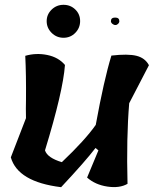

<svg xmlns="http://www.w3.org/2000/svg" viewBox="-20 -778 649 798"><path d="M599 -507 517 -349Q505 -205 510 -14Q477 5 426.5 -2.5Q376 -10 342 -40L389 -153L377 -163Q336 -109 234 0Q54 -22 25 -124L88 -287Q87 -326 88 -363Q89 -466 85 -546Q130 -559 176.5 -549.5Q223 -540 250 -508Q242 -398 167 -153Q177 -122 237 -104Q334 -196 378 -259Q412 -446 443 -547Q512 -555 547.5 -546Q583 -537 599 -507ZM293 -641.5Q273 -621 244 -621Q215 -621 194.5 -641.5Q174 -662 174 -690Q174 -718 194.5 -738Q215 -758 244 -758Q273 -758 293 -738.5Q313 -719 313 -690.5Q313 -662 293 -641.5ZM441 -690Q441 -705 458.5 -705Q476 -705 476 -690Q476 -684 471 -679Q466 -674 459.5 -674Q453 -674 447 -679Q441 -684 441 -690Z"/></svg>

Font: Tillana SemiBold
Style: Regular
Weight: 600
Designer: Lipi Raval (Devanagari, Latin), Jonny Pinhorn (Latin)
Foundry: Indian Type Foundry
Version: Version 2.003;PS 1.0;hotconv 1.0.79;makeotf.lib2.5.61930; tt